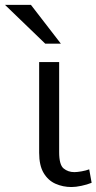

<svg xmlns="http://www.w3.org/2000/svg" viewBox="-78 -769 398 792"><path d="M217 2.5Q181.5 2.5 151 -11Q120.5 -24.5 102 -55.5Q83.5 -86.5 83.5 -139V-513H166V-141.5Q166 -89 184.5 -74Q203 -59 228.5 -59Q240 -59 258.5 -62.2Q277 -65.5 290 -70.5L300 -15Q281.5 -7.5 258 -2.5Q234.5 2.5 217 2.5ZM108.5 -589 -57.5 -749H49.5L173 -589Z"/></svg>

Font: Mooli
Style: Regular
Weight: 400
Designer: Vernon Adams
Foundry: Vernon Adams
Version: Version 1.000; ttfautohint (v1.8.4.7-5d5b);gftools[0.9.33]